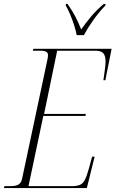

<svg xmlns="http://www.w3.org/2000/svg" viewBox="-36 -964 592 984"><path d="M-16 0 -13 -10H16Q47 -10 60 -19Q73 -28 77 -47L208 -663Q210 -674 210 -682Q210 -704 174 -704H132L135 -714H536L504 -553H494Q498 -584 501.5 -608Q505 -632 505 -648Q505 -679 493 -691.5Q481 -704 454 -704H257L190 -380H404L402 -370H186L110 -10H331Q358 -10 373.5 -16.5Q389 -23 399 -42.5Q409 -62 420 -102L436 -161H449L409 0ZM357 -784Q353 -806 344 -834.5Q335 -863 323.5 -890Q312 -917 301 -936L302 -944H310Q335 -908 350.5 -878.5Q366 -849 380 -813Q401 -843 428.5 -876.5Q456 -910 496 -944H505L504 -936Q469 -899 441 -859.5Q413 -820 394 -784Z"/></svg>

Font: Noto Serif Display Condensed ExtraLight
Style: Italic
Weight: 200
Width: 3
Italic angle: -12°
Designer: Monotype Design Team
Foundry: Monotype Imaging Inc.
Version: Version 2.009